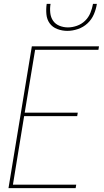

<svg xmlns="http://www.w3.org/2000/svg" viewBox="-20 -975 540 995"><path d="M24 0 145 -735H493L490 -717H162L108 -391H383L380 -373H105L47 -18H375L372 0ZM329 -815Q302 -815 277 -824.5Q252 -834 237.5 -854Q223 -874 220.5 -901Q218 -928 222 -955H242Q238 -932 240.5 -908.5Q243 -885 255 -867.5Q267 -850 288 -841.5Q309 -833 332 -833Q355 -833 379 -841.5Q403 -850 421 -867.5Q439 -885 448.5 -908.5Q458 -932 462 -955H482Q478 -928 466.5 -901Q455 -874 433.5 -854Q412 -834 384 -824.5Q356 -815 329 -815Z"/></svg>

Font: Iosevka SS18 Thin
Style: Italic
Weight: 100
Italic angle: -9°
Monospace: yes
Designer: Belleve Invis
Foundry: Belleve Invis
Version: Version 25.1.1; ttfautohint (v1.8.4)